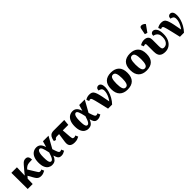

<svg xmlns="http://www.w3.org/2000/svg" viewBox="470 -2647 4479 4479"><g transform="rotate(-45 2709.5 -407.5)"><path d="M49 0 46 -536H229L221 -270L304 -371Q357 -434 389.5 -471Q422 -508 449 -523.5Q476 -539 512 -539Q562 -539 584 -506Q606 -473 606 -414Q541 -414 499.5 -409Q458 -404 427 -386.5Q396 -369 362 -331L479 -141Q494 -115 507 -99Q520 -83 547 -83Q559 -83 570 -86Q581 -89 594 -98L623 -31Q602 -19 567 -4.5Q532 10 491 10Q449 10 421.5 -2Q394 -14 373 -39.5Q352 -65 330 -105L264 -222L218 -170L213 0Z M850 10Q799 10 756 -17Q713 -44 686.5 -102.5Q660 -161 660 -257Q660 -355 688.5 -419Q717 -483 766 -514.5Q815 -546 876 -546Q933 -546 975 -511.5Q1017 -477 1043 -392H1046L1088 -536H1271L1112 -251Q1140 -162 1158 -122.5Q1176 -83 1206 -83Q1224 -83 1251 -98L1280 -31Q1252 -14 1221.5 -2Q1191 10 1159 10Q1126 10 1102.5 1Q1079 -8 1060.5 -37Q1042 -66 1025 -127H1023Q1001 -66 962 -28Q923 10 850 10ZM895 -67Q921 -67 940.5 -93.5Q960 -120 976 -161.5Q992 -203 1006 -249Q981 -367 959.5 -417Q938 -467 906 -467Q887 -467 870 -450Q853 -433 842 -389Q831 -345 831 -264Q831 -179 839.5 -137Q848 -95 862.5 -81Q877 -67 895 -67Z M1597 10Q1507 10 1467 -31Q1427 -72 1440 -166L1472 -388H1404Q1378 -388 1361.5 -380Q1345 -372 1323 -342L1271 -359Q1284 -435 1308.5 -473Q1333 -511 1365.5 -523.5Q1398 -536 1436 -536H1790L1776 -388H1594L1610 -173Q1614 -125 1623.5 -104Q1633 -83 1665 -83Q1681 -83 1693.5 -87Q1706 -91 1717 -98L1746 -31Q1725 -18 1687.5 -4Q1650 10 1597 10Z M2046 10Q1995 10 1952 -17Q1909 -44 1882.5 -102.5Q1856 -161 1856 -257Q1856 -355 1884.5 -419Q1913 -483 1962 -514.5Q2011 -546 2072 -546Q2129 -546 2171 -511.5Q2213 -477 2239 -392H2242L2284 -536H2467L2308 -251Q2336 -162 2354 -122.5Q2372 -83 2402 -83Q2420 -83 2447 -98L2476 -31Q2448 -14 2417.5 -2Q2387 10 2355 10Q2322 10 2298.5 1Q2275 -8 2256.5 -37Q2238 -66 2221 -127H2219Q2197 -66 2158 -28Q2119 10 2046 10ZM2091 -67Q2117 -67 2136.5 -93.5Q2156 -120 2172 -161.5Q2188 -203 2202 -249Q2177 -367 2155.5 -417Q2134 -467 2102 -467Q2083 -467 2066 -450Q2049 -433 2038 -389Q2027 -345 2027 -264Q2027 -179 2035.5 -137Q2044 -95 2058.5 -81Q2073 -67 2091 -67Z M2700 0Q2670 -130 2650 -214Q2630 -298 2617.5 -346.5Q2605 -395 2595.5 -417Q2586 -439 2576.5 -445Q2567 -451 2554 -451Q2544 -451 2535 -446.5Q2526 -442 2516 -436L2487 -502Q2507 -518 2542.5 -530.5Q2578 -543 2617 -543Q2656 -543 2683.5 -534Q2711 -525 2731.5 -499Q2752 -473 2768.5 -424Q2785 -375 2801.5 -296Q2818 -217 2839 -100Q2866 -134 2888.5 -177Q2911 -220 2924.5 -265.5Q2938 -311 2938 -353Q2938 -406 2910.5 -428Q2883 -450 2842 -455Q2844 -505 2866 -524.5Q2888 -544 2916 -544Q2961 -544 2985 -507Q3009 -470 3009 -403Q3009 -339 2988.5 -268Q2968 -197 2929 -128Q2890 -59 2834 0Z M3340 10Q3215 10 3143.5 -60Q3072 -130 3072 -271Q3072 -411 3140.5 -480.5Q3209 -550 3343 -550Q3468 -550 3540 -480.5Q3612 -411 3612 -271Q3612 -130 3543 -60Q3474 10 3340 10ZM3342 -57Q3393 -57 3413.5 -111.5Q3434 -166 3434 -271Q3434 -376 3413 -429Q3392 -482 3341 -482Q3290 -482 3270 -429Q3250 -376 3250 -271Q3250 -166 3270.5 -111.5Q3291 -57 3342 -57Z M3968 10Q3843 10 3771.5 -60Q3700 -130 3700 -271Q3700 -411 3768.5 -480.5Q3837 -550 3971 -550Q4096 -550 4168 -480.5Q4240 -411 4240 -271Q4240 -130 4171 -60Q4102 10 3968 10ZM3970 -57Q4021 -57 4041.5 -111.5Q4062 -166 4062 -271Q4062 -376 4041 -429Q4020 -482 3969 -482Q3918 -482 3898 -429Q3878 -376 3878 -271Q3878 -166 3898.5 -111.5Q3919 -57 3970 -57Z M4583 10Q4490 10 4441.5 -34.5Q4393 -79 4393 -189V-410Q4393 -451 4367 -451Q4346 -451 4320 -436L4291 -502Q4323 -522 4355.5 -532.5Q4388 -543 4430 -543Q4464 -543 4496 -531Q4528 -519 4548 -489.5Q4568 -460 4568 -407V-191Q4568 -136 4580.5 -109.5Q4593 -83 4640 -83Q4679 -83 4711 -106.5Q4743 -130 4762.5 -174Q4782 -218 4782 -280Q4782 -346 4761 -382.5Q4740 -419 4708.5 -435Q4677 -451 4646 -456Q4647 -502 4668 -523Q4689 -544 4720 -544Q4772 -544 4810 -488.5Q4848 -433 4848 -313Q4848 -215 4814.5 -142.5Q4781 -70 4721.5 -30Q4662 10 4583 10ZM4598 -601 4535 -622 4565 -773Q4573 -812 4599 -821Q4625 -830 4657.5 -817.5Q4690 -805 4716 -778V-766Z M5071 0Q5041 -130 5021 -214Q5001 -298 4988.5 -346.5Q4976 -395 4966.5 -417Q4957 -439 4947.5 -445Q4938 -451 4925 -451Q4915 -451 4906 -446.5Q4897 -442 4887 -436L4858 -502Q4878 -518 4913.5 -530.5Q4949 -543 4988 -543Q5027 -543 5054.5 -534Q5082 -525 5102.5 -499Q5123 -473 5139.5 -424Q5156 -375 5172.5 -296Q5189 -217 5210 -100Q5237 -134 5259.5 -177Q5282 -220 5295.5 -265.5Q5309 -311 5309 -353Q5309 -406 5281.5 -428Q5254 -450 5213 -455Q5215 -505 5237 -524.5Q5259 -544 5287 -544Q5332 -544 5356 -507Q5380 -470 5380 -403Q5380 -339 5359.5 -268Q5339 -197 5300 -128Q5261 -59 5205 0Z"/></g></svg>

Font: Noto Serif ExtraBold
Style: Regular
Weight: 800
Designer: Monotype Design Team
Foundry: Monotype Imaging Inc.
Version: Version 2.014